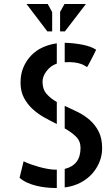

<svg xmlns="http://www.w3.org/2000/svg" viewBox="-20 -948 569 972"><path d="M420.9 -608.4Q416 -610.4 409.2 -615.2Q402.3 -620.1 389.6 -624.5Q377 -628.9 357.4 -631.8Q337.9 -634.8 307.6 -632.8V-731.4Q350.6 -730.5 395 -722.2Q439.5 -713.9 466.8 -696.3Q460.9 -683.6 453.1 -668.5Q445.3 -653.3 438.5 -640.1Q431.6 -627 426.8 -618.2Q421.9 -609.4 420.9 -608.4ZM84 -530.3Q84 -573.2 98.6 -607.4Q113.3 -641.6 138.2 -667.5Q163.1 -693.4 196.8 -708.5Q230.5 -723.6 267.6 -728.5V-626Q236.3 -615.2 215.8 -588.4Q195.3 -561.5 195.3 -534.2Q195.3 -496.1 215.8 -472.7Q236.3 -449.2 267.6 -431.6V-320.3Q235.4 -335.9 203.1 -354Q170.9 -372.1 144.5 -396.5Q118.2 -420.9 101.1 -453.1Q84 -485.4 84 -530.3ZM99.6 -131.8Q113.3 -124 134.3 -116.7Q155.3 -109.4 177.7 -103Q200.2 -96.7 222.7 -92.8Q245.1 -88.9 264.6 -88.9H267.6V3.9H265.6Q242.2 3.9 217.3 1.5Q192.4 -1 167 -6.8Q141.6 -12.7 118.7 -22.9Q95.7 -33.2 79.1 -47.9ZM307.6 -412.1Q339.8 -397.5 373.5 -380.9Q407.2 -364.3 434.6 -340.3Q461.9 -316.4 479.5 -282.2Q497.1 -248 497.1 -197.3Q497.1 -162.1 483.9 -128.9Q470.7 -95.7 446.8 -68.8Q422.9 -42 387.7 -23.4Q352.5 -4.9 307.6 1V-92.8Q387.7 -112.3 387.7 -199.2Q387.7 -233.4 365.2 -255.9Q342.8 -278.3 307.6 -297.9ZM114.3 -927.7H221.7L244.1 -886.7V-789.1H219.7ZM306.6 -927.7H415L308.6 -789.1H284.2V-887.7Z"/></svg>

Font: Allerta
Style: Stencil
Weight: 400
Designer: Matt McInerney
Foundry: Matt McInerney
Version: Version 1.0